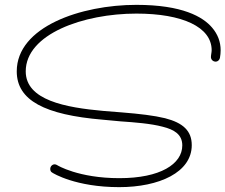

<svg xmlns="http://www.w3.org/2000/svg" viewBox="-20 -752 929 791"><path d="M886 -513C888 -524 889 -535 889 -545C889 -580 877 -611 854 -638C816 -683 731 -732 542 -732C314 -732 49 -642 49 -458C49 -338 165 -279 402 -259L477 -252C535 -248 601 -243 650 -230C698 -218 731 -198 731 -153C731 -76 640 -18 472 -18C303 -18 216 -71 215 -72C212 -74 208 -75 205 -75C196 -75 187 -67 187 -56C187 -50 189 -44 195 -41C199 -38 292 19 471 19C636 19 770 -42 770 -154C770 -213 734 -246 660 -265C615 -276 556 -283 481 -289L406 -295C250 -309 86 -339 86 -458C86 -612 324 -696 542 -696C731 -696 852 -641 852 -545C852 -536 849 -526 849 -517C849 -507 857 -498 869 -498C876 -498 884 -504 886 -513Z"/></svg>

Font: Sacramento
Style: Regular
Weight: 400
Designer: Astigmatic (AOETI)
Foundry: Astigmatic (AOETI)
Version: Version 1.000